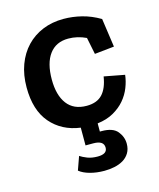

<svg xmlns="http://www.w3.org/2000/svg" viewBox="-103 -532 673 815"><g transform="rotate(-15 233.5 -124.0)"><path d="M376 123Q376 147 365.5 164Q355 181 338 191Q321 201 299.5 205.5Q278 210 255 210Q221 210 192 202Q163 194 146 180L167 121Q179 129 198 136.5Q217 144 243 144Q285 144 285 116Q285 85 239 85H205V7Q124 -4 75.5 -60.5Q27 -117 27 -217Q27 -272 43.5 -316.5Q60 -361 90 -392.5Q120 -424 161.5 -441Q203 -458 253 -458Q293 -458 333 -448Q373 -438 412 -415L430 -289L344 -280L329 -354Q291 -372 251 -372Q197 -372 168 -333Q139 -294 139 -222Q139 -153 168 -114.5Q197 -76 254 -76Q299 -76 323 -101.5Q347 -127 355 -178L445 -161Q442 -134 431 -106Q420 -78 400 -54.5Q380 -31 350 -14Q320 3 279 8V44H287Q336 44 356 68.5Q376 93 376 123Z"/></g></svg>

Font: Zilla Slab SemiBold
Style: Regular
Weight: 600
Designer: Typotheque.com
Foundry: Typotheque type foundry
Version: Version 1.1; 2017